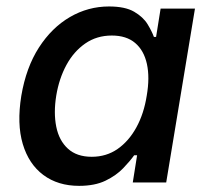

<svg xmlns="http://www.w3.org/2000/svg" viewBox="-20 -573 660 603"><path d="M228.5 10.7Q162.1 10.7 116.2 -23.4Q70.3 -57.6 51.5 -120.8Q32.7 -184.1 46.9 -272Q62 -361.3 102.3 -423.8Q142.6 -486.3 199.7 -519.5Q256.8 -552.7 322.3 -552.7Q373 -552.7 401.4 -536.1Q429.7 -519.5 443.4 -497.1Q457 -474.6 463.4 -457H470.2L484.4 -545.9H592.3L502 0H397L410.6 -85.4H401.4Q388.7 -67.4 366.9 -44.7Q345.2 -22 311.5 -5.6Q277.8 10.7 228.5 10.7ZM268.1 -80.6Q314 -80.6 349.4 -105.2Q384.8 -129.9 408.4 -173.1Q432.1 -216.3 440.9 -272.9Q450.7 -329.6 441.4 -372.1Q432.1 -414.6 404.5 -438Q377 -461.4 331.1 -461.4Q283.7 -461.4 247.6 -436.3Q211.4 -411.1 188.5 -368.7Q165.5 -326.2 156.7 -272.9Q147.9 -218.8 156.7 -175Q165.5 -131.3 193.4 -106Q221.2 -80.6 268.1 -80.6Z"/></svg>

Font: Inter Medium
Style: Italic
Weight: 500
Italic angle: -9.3988°
Designer: Rasmus Andersson
Foundry: rsms
Version: Version 4.001;git-66647c0bb